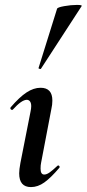

<svg xmlns="http://www.w3.org/2000/svg" viewBox="-20 -752 353 781"><path d="M58 -47Q58 -62 63 -89L104 -297Q107 -311 107 -320Q107 -333 102 -339.5Q97 -346 89 -346Q68 -346 32 -306Q31 -305 29 -305Q25 -305 23 -308.5Q21 -312 23 -315Q59 -357 88 -376Q117 -395 145 -395Q193 -395 193 -343Q193 -326 189 -309L147 -89Q145 -80 145 -66Q145 -42 160 -42Q170 -42 182.5 -51Q195 -60 213 -77Q215 -79 217 -79Q220 -79 222 -75.5Q224 -72 221 -69Q187 -29 160.5 -10Q134 9 106 9Q58 9 58 -47ZM137 -476 212 -716Q213 -722 241 -727Q269 -732 293 -732Q316 -732 312 -727L147 -473Q146 -470 140.5 -472Q135 -474 137 -476Z"/></svg>

Font: Cormorant Garamond
Style: Bold Italic
Weight: 700
Italic angle: -10°
Designer: Christian Thalmann (Catharsis Fonts)
Foundry: Catharsis Fonts
Version: Version 4.000